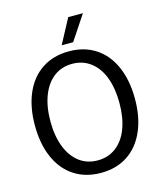

<svg xmlns="http://www.w3.org/2000/svg" viewBox="-131 -995 923 1099"><g transform="rotate(-15 330.5 -445.0)"><path d="M34 0ZM34 -350Q34 -460 70 -541.5Q106 -623 173 -666.5Q240 -710 331 -710Q422 -710 488.5 -666.5Q555 -623 591 -541.5Q627 -460 627 -350Q627 -240 591 -158.5Q555 -77 488.5 -33.5Q422 10 331 10Q240 10 173 -33.5Q106 -77 70 -158.5Q34 -240 34 -350ZM535 -350Q535 -437 510.5 -501.5Q486 -566 439.5 -601Q393 -636 331 -636Q268 -636 222 -601Q176 -566 151 -501.5Q126 -437 126 -350Q126 -263 151 -198.5Q176 -134 222 -99Q268 -64 331 -64Q393 -64 439.5 -99Q486 -134 510.5 -198.5Q535 -263 535 -350ZM379 -900H466L369 -754H301Z"/></g></svg>

Font: Sarabun
Style: Regular
Weight: 400
Designer: Suppakit Chalermlarp | Katatrad Co.,Ltd.
Foundry: Cadson Demak Co.,Ltd.
Version: Version 1.000; ttfautohint (v1.6)